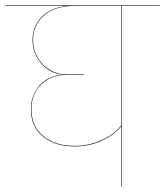

<svg xmlns="http://www.w3.org/2000/svg" viewBox="-30 -700 619 720"><path d="M569 -678H427V0H425V-227Q397 -193 351 -172Q305 -151 249 -151Q177 -151 131.5 -187.5Q86 -224 86 -290Q86 -329 103.5 -359Q121 -389 150 -404.5Q179 -420 211 -420Q182 -420 154.5 -436.5Q127 -453 109.5 -483Q92 -513 92 -551Q92 -599 124.5 -634.5Q157 -670 220 -678H-10V-680H569ZM425 -678H253Q175 -678 134.5 -641.5Q94 -605 94 -551Q94 -513 111.5 -483.5Q129 -454 157.5 -437.5Q186 -421 217 -421H284V-419H217Q163 -419 125.5 -384Q88 -349 88 -290Q88 -225 133 -189Q178 -153 249 -153Q304 -153 351 -174.5Q398 -196 425 -230Z"/></svg>

Font: FiraGO Two
Style: Regular
Weight: 100
Designer: bBox Type
Foundry: bBox Type GmbH
Version: Version 1.001